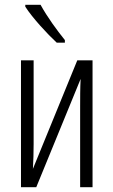

<svg xmlns="http://www.w3.org/2000/svg" viewBox="-20 -785 475 805"><path d="M150 -765H86V-757C116 -710 179 -642 218 -606H252V-617C218 -659 178 -714 150 -765ZM121 -532H68V0H132L318 -454C316 -416 316 -375 316 -337V0H368V-532H304L118 -77C120 -112 121 -147 121 -181Z"/></svg>

Font: Noto Sans UI Condensed Light
Style: Regular
Weight: 300
Width: 3
Designer: Monotype Design Team
Foundry: Monotype Imaging Inc.
Version: Version 1.901